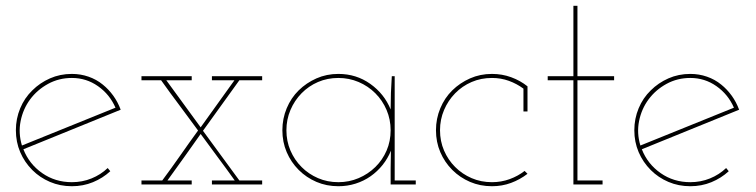

<svg xmlns="http://www.w3.org/2000/svg" viewBox="-20 -639 2617 665"><path d="M362 -46Q336 -22 302 -8Q268 6 229 6Q188 6 153 -9Q118 -24 92 -50Q65 -77 50 -112Q35 -147 35 -188Q35 -228 50 -264Q65 -300 92 -326Q118 -352 153 -367.5Q188 -383 229 -383Q259 -383 286.5 -373.5Q314 -364 336 -346Q356 -330 372 -308Q388 -286 398 -259Q313 -224 229.5 -190.5Q146 -157 61 -122Q81 -71 126 -39.5Q171 -8 229 -8Q265 -8 297 -21Q329 -34 353 -57ZM229 -369Q184 -369 146.5 -348.5Q109 -328 84.5 -295Q60 -262 51.5 -220Q43 -178 56 -135Q137 -168 218 -200.5Q299 -233 380 -266Q360 -312 319.5 -340.5Q279 -369 229 -369Z M644 0H470V-14H542Q574 -57 604 -100Q634 -143 666 -187Q634 -231 602 -273.5Q570 -316 538 -361H470V-375H644V-361H556L675 -198L792 -361H714V-375H888V-361H809L683 -186Q715 -142 746 -100Q777 -58 809 -14H888V0H714V-14H793Q763 -56 733.5 -95.5Q704 -135 675 -175Q646 -134 617.5 -94Q589 -54 560 -14H644Z M1420 0H1333V-54Q1333 -70 1333.5 -85.5Q1334 -101 1334 -117Q1323 -90 1305 -67.5Q1287 -45 1263.5 -28.5Q1240 -12 1211.5 -3Q1183 6 1152 6Q1111 6 1076 -9Q1041 -24 1014.5 -50.5Q988 -77 973 -112Q958 -147 958 -188Q958 -228 973 -264Q988 -300 1014.5 -326Q1041 -352 1076 -367.5Q1111 -383 1152 -383Q1214 -383 1262.5 -348.5Q1311 -314 1333 -260Q1333 -289 1334 -317.5Q1335 -346 1337 -375H1347V-14H1420ZM1152 -369Q1114 -369 1081.5 -355Q1049 -341 1024.5 -316Q1000 -291 986 -258Q972 -225 972 -188Q972 -150 986 -117.5Q1000 -85 1024.5 -60.5Q1049 -36 1081.5 -22Q1114 -8 1152 -8Q1189 -8 1222 -22Q1255 -36 1280 -60.5Q1305 -85 1319 -117.5Q1333 -150 1333 -188Q1333 -225 1319 -258Q1305 -291 1280 -316Q1255 -341 1222 -355Q1189 -369 1152 -369Z M1807 -37Q1781 -17 1750 -5.5Q1719 6 1684 6Q1643 6 1608 -9Q1573 -24 1546.5 -50.5Q1520 -77 1505 -112Q1490 -147 1490 -188Q1490 -228 1505 -264Q1520 -300 1546.5 -326Q1573 -352 1608 -367.5Q1643 -383 1684 -383Q1719 -383 1750.5 -371.5Q1782 -360 1807 -340V-253H1793V-332Q1770 -349 1742.5 -359Q1715 -369 1684 -369Q1646 -369 1613.5 -355Q1581 -341 1556.5 -316Q1532 -291 1518 -258Q1504 -225 1504 -188Q1504 -150 1518 -117.5Q1532 -85 1556.5 -60.5Q1581 -36 1613.5 -22Q1646 -8 1684 -8Q1716 -8 1745 -18.5Q1774 -29 1797 -47Z M2067 0H1966V-361H1877V-375H1966V-619H1980V-375H2107V-361H1980V-14H2067Z M2504 -46Q2478 -22 2444 -8Q2410 6 2371 6Q2330 6 2295 -9Q2260 -24 2234 -50Q2207 -77 2192 -112Q2177 -147 2177 -188Q2177 -228 2192 -264Q2207 -300 2234 -326Q2260 -352 2295 -367.5Q2330 -383 2371 -383Q2401 -383 2428.5 -373.5Q2456 -364 2478 -346Q2498 -330 2514 -308Q2530 -286 2540 -259Q2455 -224 2371.5 -190.5Q2288 -157 2203 -122Q2223 -71 2268 -39.5Q2313 -8 2371 -8Q2407 -8 2439 -21Q2471 -34 2495 -57ZM2371 -369Q2326 -369 2288.5 -348.5Q2251 -328 2226.5 -295Q2202 -262 2193.5 -220Q2185 -178 2198 -135Q2279 -168 2360 -200.5Q2441 -233 2522 -266Q2502 -312 2461.5 -340.5Q2421 -369 2371 -369Z"/></svg>

Font: Josefin Slab Thin
Style: Regular
Weight: 100
Designer: Santiago Orozco
Foundry: Typemade
Version: Version 2.000